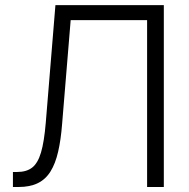

<svg xmlns="http://www.w3.org/2000/svg" viewBox="-20 -748 755 768"><path d="M31.7 0V-60.1H48.8Q85.9 -60.1 108.6 -77.6Q131.3 -95.2 144 -137.9Q156.7 -180.7 163.1 -257.3L201.7 -727.5H635.3V0H568.4V-667.5H262.7L228.5 -252.9Q223.6 -189 212.6 -141.4Q201.7 -93.8 182.1 -62.3Q162.6 -30.8 131.3 -15.4Q100.1 0 54.2 0Z"/></svg>

Font: Inter 28pt Light
Style: Regular
Weight: 300
Designer: Rasmus Andersson
Foundry: rsms
Version: Version 4.001;git-66647c0bb